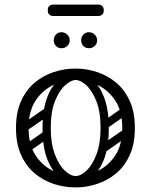

<svg xmlns="http://www.w3.org/2000/svg" viewBox="-20 -810 660 840"><path d="M310 10Q262 10 216 -5Q170 -20 132.5 -51Q95 -82 72.5 -131.5Q50 -181 50 -250Q50 -319 72.5 -368.5Q95 -418 132.5 -449Q170 -480 216 -495Q262 -510 310 -510Q358 -510 404 -495Q450 -480 487.5 -449Q525 -418 547.5 -368.5Q570 -319 570 -250Q570 -181 547.5 -131.5Q525 -82 487.5 -51Q450 -20 404 -5Q358 10 310 10ZM310 -40Q360 -40 407 -62Q454 -84 484.5 -130.5Q515 -177 515 -250Q515 -323 484.5 -369.5Q454 -416 407 -438Q360 -460 310 -460Q261 -460 213.5 -438Q166 -416 135.5 -369.5Q105 -323 105 -250Q105 -177 135.5 -130.5Q166 -84 213.5 -62Q261 -40 310 -40ZM311 -4Q280 -4 246 -29Q212 -54 189 -108Q166 -162 166 -250Q166 -318 180 -364.5Q194 -411 216 -438.5Q238 -466 263.5 -478Q289 -490 311 -490V-460Q291 -460 265 -437Q239 -414 220.5 -367.5Q202 -321 202 -250Q202 -183 219.5 -136Q237 -89 262.5 -64.5Q288 -40 311 -40ZM311 -4V-40Q334 -40 359.5 -64.5Q385 -89 402.5 -136Q420 -183 420 -250Q420 -321 401.5 -367.5Q383 -414 357.5 -437Q332 -460 311 -460V-490Q334 -490 359 -478Q384 -466 406 -438.5Q428 -411 442 -364.5Q456 -318 456 -250Q456 -162 433 -108Q410 -54 376.5 -29Q343 -4 311 -4ZM113 -249Q98 -238 89 -252Q85 -257 84.5 -264Q84 -271 92 -277L169 -331Q184 -341 194 -327Q198 -321 197.5 -314.5Q197 -308 190 -303ZM115 -152Q100 -141 91 -155Q87 -160 86.5 -167Q86 -174 94 -180L171 -234Q186 -244 196 -230Q200 -224 199.5 -217.5Q199 -211 192 -206ZM449 -249Q434 -238 425 -252Q421 -257 420.5 -264Q420 -271 428 -277L505 -331Q520 -341 530 -327Q534 -321 533.5 -314.5Q533 -308 526 -303ZM451 -152Q436 -141 427 -155Q423 -160 422.5 -167Q422 -174 430 -180L507 -234Q522 -244 532 -230Q536 -224 535.5 -217.5Q535 -211 528 -206ZM369 -599Q354 -599 344.5 -609Q335 -619 335 -634Q335 -648 344.5 -658.5Q354 -669 369 -669Q384 -669 394.5 -658.5Q405 -648 405 -634Q405 -619 394.5 -609Q384 -599 369 -599ZM249 -599Q234 -599 224.5 -609Q215 -619 215 -634Q215 -648 224.5 -658.5Q234 -669 249 -669Q264 -669 274.5 -658.5Q285 -648 285 -634Q285 -619 274.5 -609Q264 -599 249 -599ZM215 -740Q189 -740 189 -765Q189 -790 215 -790H408Q434 -790 434 -765Q434 -740 408 -740Z"/></svg>

Font: Agu Display
Style: Regular
Weight: 400
Designer: Oluwaseun Badejo
Version: Version 1.103